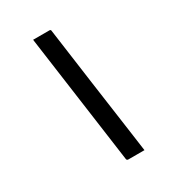

<svg xmlns="http://www.w3.org/2000/svg" viewBox="-207 -868 1014 1117"><g transform="rotate(-30 300.0 -310.0)"><path d="M191 -750H300Q309 -750 310 -743Q336 -553 362.5 -361.5Q389 -170 416 21Q420 48 423.5 75.5Q427 103 431 130H323Q312 130 311 119Q281 -98 251 -315.5Q221 -533 191 -750Z"/></g></svg>

Font: Recursive Sn Lnr St SmB
Style: Italic
Weight: 600
Italic angle: -15°
Version: Version 1.079;hotconv 1.0.112;makeotfexe 2.5.65598; ttfautoh